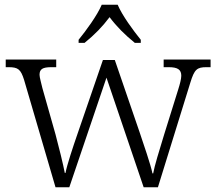

<svg xmlns="http://www.w3.org/2000/svg" viewBox="-20 -786 906 806"><path d="M310 -619V-606H335C378 -641 410 -674 440 -714C470 -674 503 -641 546 -606H571V-619C540 -657 493 -721 474 -766H407C388 -721 341 -657 310 -619ZM81 -451 213 0H271L427 -460L583 0H643L779 -439C796 -495 807 -504 847 -504H864V-536H667V-504H688C727 -504 741 -493 741 -468C741 -455 735 -432 728 -410L669 -221C647 -149 629 -91 623 -58H620C613 -94 582 -183 566 -231L462 -534H412L304 -220C287 -171 261 -93 255 -60H252C246 -93 226 -174 213 -222L158 -416C154 -434 146 -461 146 -472C146 -496 159 -504 196 -504H216V-536H4V-504H16C56 -504 67 -495 81 -451Z"/></svg>

Font: Noto Serif Lao Light
Style: Regular
Weight: 300
Designer: Monotype Design Team
Foundry: Monotype Imaging Inc.
Version: Version 2.003